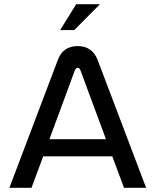

<svg xmlns="http://www.w3.org/2000/svg" viewBox="-20 -900 745 920"><path d="M256.8 -611.8Q281.2 -679.2 352.1 -679.2Q422.4 -679.2 448.2 -611.8L680.2 0H574.2L518.1 -150.9H187L130.9 0H24.9ZM216.8 -232.9H487.8L366.2 -561Q361.8 -575.2 352.1 -575.2Q343.3 -575.2 337.9 -561ZM268.1 -755.9 345.2 -879.9H459L335.9 -755.9Z"/></svg>

Font: LT Wave Text
Style: Regular
Weight: 400
Designer: Daniel Lyons
Version: Version 2.5 (Glyphs App)